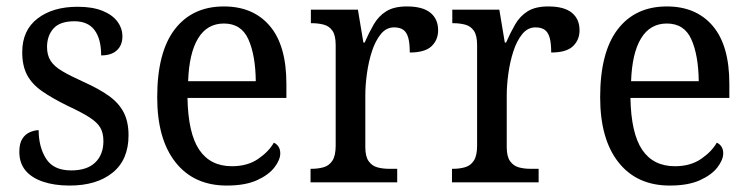

<svg xmlns="http://www.w3.org/2000/svg" viewBox="-20 -566 2330 596"><path d="M196 10Q149 10 113.5 -2Q78 -14 59 -37Q40 -60 40 -95Q40 -121 49.5 -135.5Q59 -150 73.5 -156Q88 -162 100 -162Q100 -110 123 -73.5Q146 -37 201 -37Q250 -37 275.5 -61.5Q301 -86 301 -128Q301 -153 291.5 -169.5Q282 -186 258 -201.5Q234 -217 191 -237Q142 -261 110.5 -283Q79 -305 64 -333.5Q49 -362 49 -404Q49 -472 96.5 -508.5Q144 -545 221 -545Q267 -545 298 -532.5Q329 -520 344.5 -499Q360 -478 360 -453Q360 -426 343 -410Q326 -394 294 -394Q294 -445 273.5 -472.5Q253 -500 211 -500Q166 -500 146 -477.5Q126 -455 126 -420Q126 -395 137 -377.5Q148 -360 173.5 -345Q199 -330 239 -312Q288 -290 318.5 -268Q349 -246 364 -217Q379 -188 379 -146Q379 -70 329.5 -30Q280 10 196 10Z M684 10Q582 10 525 -62Q468 -134 468 -264Q468 -404 522.5 -475Q577 -546 675 -546Q766 -546 817.5 -485.5Q869 -425 869 -306V-262H562Q564 -152 598.5 -101Q633 -50 700 -50Q748 -50 781 -72.5Q814 -95 830 -123Q838 -120 844 -111.5Q850 -103 850 -90Q850 -70 832 -46.5Q814 -23 777.5 -6.5Q741 10 684 10ZM774 -314Q773 -395 751 -444Q729 -493 675 -493Q623 -493 595 -447Q567 -401 564 -314Z M944 0V-42H947Q968 -42 985 -47Q1002 -52 1012 -67.5Q1022 -83 1022 -114V-426Q1022 -456 1012 -470.5Q1002 -485 985 -489.5Q968 -494 948 -494H945V-536H1091L1108 -434H1112Q1125 -464 1140 -490Q1155 -516 1179 -531Q1203 -546 1243 -546Q1292 -546 1316 -526.5Q1340 -507 1340 -472Q1340 -442 1319.5 -422.5Q1299 -403 1252 -403Q1252 -431 1247.5 -448Q1243 -465 1232.5 -473Q1222 -481 1203 -481Q1179 -481 1162 -460Q1145 -439 1134.5 -406.5Q1124 -374 1119 -337.5Q1114 -301 1114 -270V-109Q1114 -80 1124.5 -65.5Q1135 -51 1151.5 -46.5Q1168 -42 1188 -42H1213V0Z M1383 0V-42H1386Q1407 -42 1424 -47Q1441 -52 1451 -67.5Q1461 -83 1461 -114V-426Q1461 -456 1451 -470.5Q1441 -485 1424 -489.5Q1407 -494 1387 -494H1384V-536H1530L1547 -434H1551Q1564 -464 1579 -490Q1594 -516 1618 -531Q1642 -546 1682 -546Q1731 -546 1755 -526.5Q1779 -507 1779 -472Q1779 -442 1758.5 -422.5Q1738 -403 1691 -403Q1691 -431 1686.5 -448Q1682 -465 1671.5 -473Q1661 -481 1642 -481Q1618 -481 1601 -460Q1584 -439 1573.5 -406.5Q1563 -374 1558 -337.5Q1553 -301 1553 -270V-109Q1553 -80 1563.5 -65.5Q1574 -51 1590.5 -46.5Q1607 -42 1627 -42H1652V0Z M2059 10Q1957 10 1900 -62Q1843 -134 1843 -264Q1843 -404 1897.5 -475Q1952 -546 2050 -546Q2141 -546 2192.5 -485.5Q2244 -425 2244 -306V-262H1937Q1939 -152 1973.5 -101Q2008 -50 2075 -50Q2123 -50 2156 -72.5Q2189 -95 2205 -123Q2213 -120 2219 -111.5Q2225 -103 2225 -90Q2225 -70 2207 -46.5Q2189 -23 2152.5 -6.5Q2116 10 2059 10ZM2149 -314Q2148 -395 2126 -444Q2104 -493 2050 -493Q1998 -493 1970 -447Q1942 -401 1939 -314Z"/></svg>

Font: Noto Serif SemiCondensed
Style: Regular
Weight: 400
Width: 4
Designer: Monotype Design Team
Foundry: Monotype Imaging Inc.
Version: Version 2.013